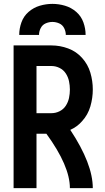

<svg xmlns="http://www.w3.org/2000/svg" viewBox="-20 -969 540 989"><path d="M50 0V-735H245Q289 -735 331 -719.5Q373 -704 403 -670.5Q433 -637 445.5 -594.5Q458 -552 458 -508Q458 -464 445.5 -421Q433 -378 403 -345Q378 -316 342 -300Q458 -125 458 0H340Q340 -114 219 -280H168V0ZM245 -386Q267 -386 287 -396Q307 -406 319 -424.5Q331 -443 335.5 -464.5Q340 -486 340 -507.5Q340 -529 335.5 -550.5Q331 -572 319 -590.5Q307 -609 287 -619Q267 -629 245 -629H168V-386ZM79 -789Q79 -822 90.5 -854Q102 -886 127.5 -908Q153 -930 185 -939.5Q217 -949 250 -949Q283 -949 315 -939.5Q347 -930 372.5 -908Q398 -886 409.5 -854Q421 -822 421 -789H319Q319 -807 310.5 -824Q302 -841 285 -848.5Q268 -856 250 -856Q232 -856 215 -848.5Q198 -841 189.5 -824Q181 -807 181 -789Z"/></svg>

Font: Iosevka SS01
Style: Bold
Weight: 700
Monospace: yes
Designer: Belleve Invis
Foundry: Belleve Invis
Version: 2.3.3; ttfautohint (v1.8.3)